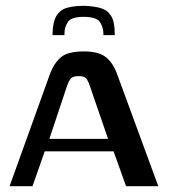

<svg xmlns="http://www.w3.org/2000/svg" viewBox="-20 -641 583 661"><path d="M13 0 153 -389Q167 -425 190.5 -444.5Q214 -464 269 -464Q317 -464 342 -446Q367 -428 382 -389L525 0H414L371 -120H134L92 0ZM150 -163H352L289 -346Q285 -359 278.5 -369Q272 -379 251 -379Q229 -379 222 -368.5Q215 -358 211 -346ZM161 -520V-527Q162 -567 175 -587.5Q188 -608 212 -614.5Q236 -621 269 -621Q302 -620 325.5 -613.5Q349 -607 362 -587Q375 -567 375 -526V-520H336V-525Q336 -547 324 -565Q312 -583 268 -583Q225 -583 213.5 -565Q202 -547 202 -526V-520Z"/></svg>

Font: Genos Medium
Style: Regular
Weight: 500
Designer: Robert E. Leuschke
Foundry: Robert E. Leuschke
Version: Version 1.010; ttfautohint (v1.8.3)